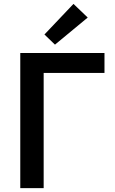

<svg xmlns="http://www.w3.org/2000/svg" viewBox="-20 -965 588 985"><path d="M84 0V-693H516V-591H204V0ZM262 -736 208 -788 357 -945 430 -875Z"/></svg>

Font: Ubuntu Sans SemiBold
Style: Regular
Weight: 600
Designer: Dalton Maag Ltd
Foundry: Dalton Maag Ltd
Version: Version 1.006; ttfautohint (v1.8.4.7-5d5b)